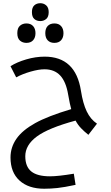

<svg xmlns="http://www.w3.org/2000/svg" viewBox="-20 -845 684 1186"><path d="M525.9 -12.2Q499 -33.7 480 -53.7Q460.9 -73.7 446.8 -100.1Q279.3 -54.7 207.8 -2Q136.2 50.8 136.2 120.1Q136.2 184.1 173.3 214.1Q210.4 244.1 289.1 244.1Q339.4 244.1 436 228L446.8 296.9Q376 312 334.5 316.4Q293 320.8 252.9 320.8Q156.2 320.8 100.6 270.3Q44.9 219.7 44.9 127.9Q44.9 64.9 81.5 12.2Q118.2 -40.5 196.8 -84.2Q275.4 -127.9 419.9 -170.9Q412.1 -197.3 400.9 -261.2Q387.7 -340.3 351.8 -378.7Q315.9 -417 254.9 -417Q219.2 -417 168.9 -402.6Q118.7 -388.2 80.1 -367.2L44.9 -436Q83.5 -460.9 141.6 -478Q199.7 -495.1 255.9 -495.1Q447.3 -495.1 480 -284.2Q492.2 -206.1 515.6 -157Q539.1 -107.9 579.1 -81.1ZM229 -714.8Q206.5 -714.8 191.9 -727.8Q177.2 -740.7 177.2 -770Q177.2 -798.8 191.9 -812Q206.5 -825.2 229 -825.2Q250 -825.2 265.4 -811.8Q280.8 -798.3 280.8 -770Q280.8 -740.7 265.4 -727.8Q250 -714.8 229 -714.8ZM143.1 -580.1Q119.6 -580.1 103.3 -594.2Q86.9 -608.4 86.9 -640.1Q86.9 -671.9 103.3 -686Q119.6 -700.2 143.1 -700.2Q169.9 -700.2 184.6 -683.8Q199.2 -667.5 199.2 -640.1Q199.2 -612.8 184.6 -596.4Q169.9 -580.1 143.1 -580.1ZM315.9 -580.1Q290 -580.1 274.9 -595.7Q259.8 -611.3 259.8 -640.1Q259.8 -668.9 274.7 -684.6Q289.6 -700.2 315.9 -700.2Q342.8 -700.2 357.4 -683.8Q372.1 -667.5 372.1 -640.1Q372.1 -612.8 357.4 -596.4Q342.8 -580.1 315.9 -580.1Z"/></svg>

Font: Droid Arabic Kufi
Style: Regular
Weight: 400
Designer: Pascal Zoghbi
Foundry: Irfont.ir
Version: Version 1.00 February 28, 2013, initial release